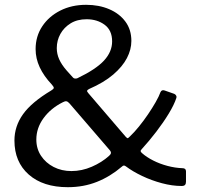

<svg xmlns="http://www.w3.org/2000/svg" viewBox="-20 -773 818 798"><path d="M338 -753Q391 -753 433.5 -735Q476 -717 501 -683.5Q526 -650 526 -603Q526 -567 507.5 -531.5Q489 -496 450.5 -463Q412 -430 350 -403Q343 -399 342 -396Q341 -393 347 -386L503 -204Q509 -198 511 -198.5Q513 -199 520 -206Q538 -223 557.5 -247Q577 -271 595 -297.5Q613 -324 627 -348.5Q641 -373 647 -390Q652 -401 664 -397L704 -383Q709 -381 712 -376Q715 -371 713 -366Q704 -338 681.5 -301Q659 -264 629.5 -225.5Q600 -187 569 -153Q564 -148 564.5 -144.5Q565 -141 571 -136Q589 -120 616.5 -106Q644 -92 676 -83.5Q708 -75 738 -74Q753 -74 753 -61V-18Q753 -9 749 -4.5Q745 0 735 0Q696 0 653 -11.5Q610 -23 571 -41.5Q532 -60 504 -81Q499 -85 495 -85Q491 -85 486 -80Q438 -39 382.5 -17Q327 5 262 5Q159 5 99.5 -47.5Q40 -100 40 -189Q40 -248 75.5 -298Q111 -348 193 -397Q203 -403 203.5 -407.5Q204 -412 195 -422Q162 -457 145 -493.5Q128 -530 128 -569Q128 -622 155.5 -663.5Q183 -705 230.5 -729Q278 -753 338 -753ZM340 -693Q301 -693 273.5 -676Q246 -659 231 -632Q216 -605 216 -573Q216 -549 226 -526.5Q236 -504 257 -480L284 -450Q287 -447 292 -446.5Q297 -446 302 -448Q379 -485 412.5 -521.5Q446 -558 446 -601Q446 -647 415 -670Q384 -693 340 -693ZM269 -343Q262 -351 256 -352Q250 -353 241 -348Q191 -323 161 -282Q131 -241 131 -193Q131 -155 150.5 -125.5Q170 -96 203 -79Q236 -62 277 -62Q320 -62 361.5 -80Q403 -98 433 -125Q440 -131 441 -136.5Q442 -142 436 -149L269 -343Z"/></svg>

Font: Libre Franklin Thin
Style: Regular
Weight: 400
Version: Version 3.000